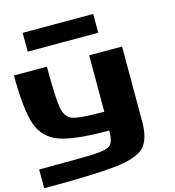

<svg xmlns="http://www.w3.org/2000/svg" viewBox="-140 -992 1123 1233"><g transform="rotate(-15 422.0 -375.0)"><path d="M0 -625H218.8Q218.8 -414.1 231.4 -347.7Q244.1 -281.2 293 -265.6Q341.8 -250 500 -250V-625H718.8V-125Q718.8 -7.8 668.9 43Q619.1 93.8 473.6 109.4Q328.1 125 0 125V0Q281.2 0 367.2 -3.9Q453.1 -7.8 476.6 -31.2Q500 -54.7 500 -125Q273.4 -125 171.9 -160.2Q70.3 -195.3 35.2 -296.9Q0 -398.4 0 -625ZM593.8 -875V-750H125V-875Z"/></g></svg>

Font: CraftyPE
Style: Regular
Weight: 400
Designer: Erek Butcher
Foundry: Haunted Coop
Version: Version 0.018;April 4, 2024;FontCreator 15.0.0.2962 64-bit